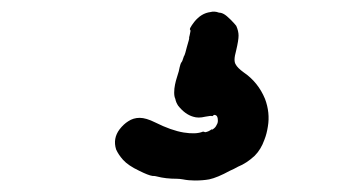

<svg xmlns="http://www.w3.org/2000/svg" viewBox="-20 -63 587 334"><path d="M346 -42Q353 -44 361 -41Q365 -41 369.5 -38.5Q374 -36 381 -29Q388 -22 391 -18Q395 -9 395 -1Q395 7 391 24Q388 35 388 40.5Q388 46 390 49Q393 55 404 63Q429 80 441 109Q450 133 446 157Q444 170 440 180Q434 197 423 208Q409 221 394 227Q387 231 380 234Q358 246 344 249Q333 251 319 251Q308 251 298 249Q292 248 288 248Q268 248 253 244Q250 243 245 243Q238 242 222 234Q203 225 194 215Q186 206 182 197Q176 178 188 162Q195 153 203 148Q212 142 223 142Q234 142 250 150Q278 164 299.5 167.5Q321 171 333 166H334L337 167Q343 166 348 162L349 161L348 163L350 162Q355 159 357 154Q359 151 359 147Q359 139 355.5 137.5Q352 136 351 138Q350 139 349 139Q347 138 337 140Q325 143 316 140Q302 136 290 121Q286 115 285 109Q283 105 283 98Q283 91 284.5 84Q286 77 287.5 72.5Q289 68 291 61Q294 46 296 45Q297 44 298.5 39Q300 34 301 33Q302 31 305 19Q310 3 309 2Q309 1 310 -2Q312 -10 311 -11Q308 -12 318 -25Q330 -40 346 -42Z"/></svg>

Font: TT2020 Style E
Style: Italic
Weight: 400
Italic angle: -15°
Version: Version 0.2.000